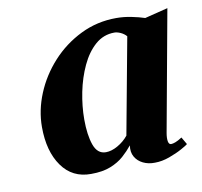

<svg xmlns="http://www.w3.org/2000/svg" viewBox="-57 -862 584 556"><g transform="rotate(-10 234.5 -583.5)"><path d="M404 -445Q401.5 -430.5 403.2 -421Q405 -411.5 411.5 -411.5Q416.5 -411.5 424.5 -414.5Q432.5 -417.5 444 -425L456.5 -403.5Q453.5 -400.5 437.2 -391.5Q421 -382.5 399 -374.5Q377 -366.5 356 -366.5Q337 -366 321.5 -373.5Q306 -381 298 -395Q290 -409 293 -428.5Q281 -413.5 265 -399.2Q249 -385 225.8 -375.8Q202.5 -366.5 168.5 -366.5Q113.5 -366 82.5 -409.8Q51.5 -453.5 51.5 -525Q51.5 -574 71.5 -622.5Q91.5 -671 127.8 -710.8Q164 -750.5 212.8 -774.5Q261.5 -798.5 318 -798.5Q340 -798.5 362.2 -794Q384.5 -789.5 401 -784L469 -801ZM340.5 -741Q333.5 -749 323.5 -753.5Q313.5 -758 305.5 -758Q273.5 -758 249.2 -736.8Q225 -715.5 208.8 -680.8Q192.5 -646 184.2 -605Q176 -564 176 -525Q176 -480 186.2 -450.5Q196.5 -421 221.5 -421Q238 -421 256.5 -431.5Q275 -442 288 -458Z"/></g></svg>

Font: Merriweather 60pt ExtraBold
Style: Italic
Weight: 800
Italic angle: -7.8°
Version: Version 2.101